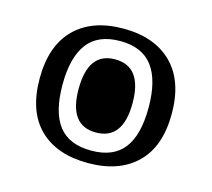

<svg xmlns="http://www.w3.org/2000/svg" viewBox="-76 -556 725 657"><g transform="rotate(15 286.0 -228.0)"><path d="M286 10Q175 10 113.5 -50.5Q52 -111 52 -227Q52 -343 113.5 -404.5Q175 -466 286 -466Q396 -466 458 -404.5Q520 -343 520 -227Q520 -111 458 -50.5Q396 10 286 10ZM286 -34Q364 -34 401 -82Q438 -130 438 -227Q438 -323 401 -372.5Q364 -422 286 -422Q207 -422 170 -372.5Q133 -323 133 -227Q133 -130 170 -82Q207 -34 286 -34ZM285 -98Q190 -98 190 -227Q190 -357 285 -357Q381 -357 381 -227Q381 -98 285 -98Z"/></g></svg>

Font: Noto Serif Thai SemiCondensed Medium
Style: Regular
Weight: 500
Width: 4
Designer: Monotype Design Team
Foundry: Monotype Imaging Inc.
Version: Version 2.002; ttfautohint (v1.8.4.7-5d5b)